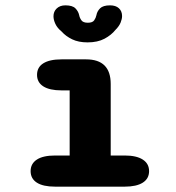

<svg xmlns="http://www.w3.org/2000/svg" viewBox="-20 -698 659 718"><path d="M186.5 0Q141 0 117.8 -15Q94.5 -30 94.5 -58Q94.5 -86 117.8 -101.2Q141 -116.5 186.5 -116.5H240.5V-360H210Q165.5 -360 142 -375Q118.5 -390 118.5 -418Q118.5 -446.5 142 -461.2Q165.5 -476 210 -476H302Q394 -476 394 -384V-116.5H446Q490.5 -116.5 514 -101.2Q537.5 -86 537.5 -58Q537.5 -30 514 -15Q490.5 0 446 0ZM391.5 -678Q413 -678 424.8 -667Q436.5 -656 436.5 -638Q436.5 -627 431 -613.5Q425.5 -600 412 -586.5Q396.5 -567 370.8 -553.2Q345 -539.5 307.5 -539.5Q273.5 -539.5 249.8 -551Q226 -562.5 210.5 -580Q194 -593.5 187 -608.8Q180 -624 180 -637Q180 -655 192.2 -666.5Q204.5 -678 224.5 -678Q251 -678 262 -666.8Q273 -655.5 276 -641.5Q278 -631 284.5 -622Q291 -613 308.5 -613Q326 -613 332.2 -622Q338.5 -631 340.5 -641Q343 -655.5 354.2 -666.8Q365.5 -678 391.5 -678Z"/></svg>

Font: Sono ExtraLight Monospace
Style: Bold
Weight: 700
Version: Version 2.112